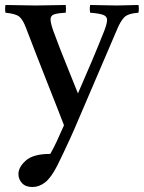

<svg xmlns="http://www.w3.org/2000/svg" viewBox="-36 -496 577 771"><path d="M94 255Q67 255 52.5 239.5Q38 224 38 203Q38 175 68 148.5Q98 122 166 122Q179 99 191.5 72.5Q204 46 221 7Q210 -21 193 -65Q176 -109 154.5 -162.5Q133 -216 111 -273.5Q89 -331 68 -385Q56 -417 41.5 -429Q27 -441 -14 -445Q-17 -459 -14 -476Q15 -476 45 -475Q75 -474 107 -474Q136 -474 170 -475Q204 -476 228 -476Q230 -461 228 -445Q194 -443 180.5 -438Q167 -433 167 -418Q167 -404 177 -375Q203 -304 227.5 -244Q252 -184 277 -121Q309 -194 333.5 -252Q358 -310 383 -373Q394 -402 394 -416Q394 -430 379 -436Q364 -442 326 -445Q323 -461 326 -476Q351 -476 377.5 -475Q404 -474 434 -474Q454 -474 477.5 -475Q501 -476 520 -476Q523 -461 520 -445Q478 -442 463 -426.5Q448 -411 435 -380L264 19Q259 31 246 59.5Q233 88 218.5 118.5Q204 149 194 169Q169 218 145 236.5Q121 255 94 255Z"/></svg>

Font: Castoro
Style: Regular
Weight: 400
Designer: John Hudson
Foundry: Tiro Typeworks Ltd.
Version: Version 2.04